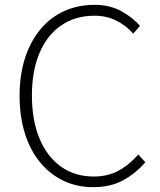

<svg xmlns="http://www.w3.org/2000/svg" viewBox="-20 -761 663 794"><path d="M365 13Q298 13 242.5 -13.5Q187 -40 146 -89.5Q105 -139 83 -209Q61 -279 61 -365Q61 -452 83.5 -521Q106 -590 147 -639.5Q188 -689 245 -715Q302 -741 371 -741Q435 -741 483 -714Q531 -687 559 -654L531 -622Q502 -655 461.5 -675.5Q421 -696 371 -696Q291 -696 232.5 -655.5Q174 -615 143 -541Q112 -467 112 -366Q112 -264 143 -189Q174 -114 231.5 -72.5Q289 -31 368 -31Q424 -31 468 -54Q512 -77 552 -122L581 -90Q539 -42 487.5 -14.5Q436 13 365 13Z"/></svg>

Font: Noto Sans JP Thin ExtraLight
Style: Regular
Weight: 250
Version: Version 2.004-H2;hotconv 1.0.118;makeotfexe 2.5.65603